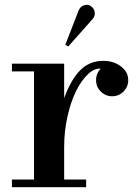

<svg xmlns="http://www.w3.org/2000/svg" viewBox="-20 -782 567 802"><path d="M29.8 0V-32.2H122.1V-483.9H29.8V-516.1H248V-372.1Q277.3 -451.7 316.2 -489.7Q355 -527.8 411.1 -527.8Q463.4 -527.8 496.1 -495.1Q515.6 -475.1 515.6 -447.3Q515.6 -419.4 496.1 -399.9Q476.6 -379.9 448.5 -379.9Q420.4 -379.9 400.9 -399.9Q381.3 -419.4 381.3 -447.3Q381.3 -475.1 400.9 -495.1Q375.5 -498 348.1 -472.7Q320.8 -447.3 298.6 -403.3Q276.4 -359.4 262.2 -296.9Q248 -234.4 248 -168.9V-32.2H339.8V0ZM252.9 -595.2 309.1 -740.2Q318.4 -758.3 335.7 -761.2Q353 -764.2 362.8 -753.9Q374 -744.6 375.7 -730.5Q377.4 -716.3 369.1 -705.1L265.1 -587.9Z"/></svg>

Font: Fin Serif Display
Style: Italic
Weight: 400
Designer: J. Blake Harris
Version: Version 1.006;FEAKit 1.0